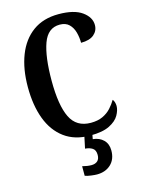

<svg xmlns="http://www.w3.org/2000/svg" viewBox="-140 -804 832 1123"><g transform="rotate(-15 276.0 -242.0)"><path d="M325 10Q232 10 169.5 -36Q107 -82 76 -164.5Q45 -247 45 -358Q45 -467 77 -549.5Q109 -632 172 -678Q235 -724 328 -724Q422 -724 470 -689.5Q518 -655 518 -608Q518 -573 491.5 -550.5Q465 -528 413 -528Q413 -561 404.5 -592Q396 -623 375.5 -643Q355 -663 319 -663Q247 -663 218 -582.5Q189 -502 189 -358Q189 -209 225 -135Q261 -61 348 -61Q390 -61 420 -75Q450 -89 470.5 -111.5Q491 -134 505 -158Q511 -152 514.5 -140.5Q518 -129 518 -118Q518 -92 501 -62Q484 -32 442 -11Q400 10 325 10ZM304 240Q291 240 268.5 237Q246 234 232 229V171Q263 179 287 179Q310 179 323.5 167Q337 155 337 130Q337 101 319.5 89.5Q302 78 275 76L293 -9H341L333 34Q373 38 397 62Q421 86 421 126Q421 179 388.5 209.5Q356 240 304 240Z"/></g></svg>

Font: Noto Serif Ethiopic ExtraCondensed
Style: Bold
Weight: 700
Width: 2
Designer: Monotype Design Team
Foundry: Monotype Imaging Inc.
Version: Version 2.102; ttfautohint (v1.8.4.7-5d5b)